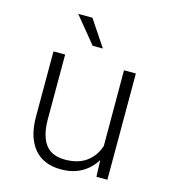

<svg xmlns="http://www.w3.org/2000/svg" viewBox="-110 -822 821 922"><g transform="rotate(15 300.0 -361.5)"><path d="M448.7 -82.5Q422.4 -39.1 379.2 -14.6Q335.9 9.8 276.9 9.8Q232.9 9.8 199.5 -4.4Q166 -18.6 143.3 -45.9Q120.6 -73.2 108.6 -112.8Q96.7 -152.3 96.7 -203.1V-528.3H154.8V-202.1Q155.8 -122.6 187 -81.5Q218.3 -40.5 283.7 -40.5Q349.6 -40.5 390.6 -70.8Q431.6 -101.1 447.8 -152.8L447.3 -528.3H506.3V0H451.7ZM322.3 -603H271.5L165 -732.9H235.4Z"/></g></svg>

Font: Roboto Mono Light
Style: Regular
Weight: 300
Designer: Google
Version: Version 2.000985; 2015; ttfautohint (v1.3)